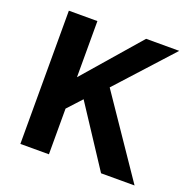

<svg xmlns="http://www.w3.org/2000/svg" viewBox="-124 -824 948 948"><g transform="rotate(20 350.0 -350.0)"><path d="M80 -700H230V-405L486 -700H660L399 -413L680 0H504L298 -314L230 -240V0H80Z"/></g></svg>

Font: Golos Text DemiBold
Style: Regular
Weight: 600
Designer: A.Korolkova, Vitaly Kuzmin
Foundry: ParaType Ltd
Version: Version 2.002